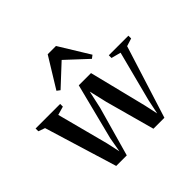

<svg xmlns="http://www.w3.org/2000/svg" viewBox="-197 -982 1182 1182"><g transform="rotate(-45 394.0 -391.0)"><path d="M-10.5 -488.5V-512.5H203.5V-489L147.5 -473L236 -136L255 -48.5L272 -144.5L365.5 -512.5H472L565.5 -136.5L584.5 -48.5L604.5 -144.5L689.5 -472.5L627 -489V-512.5H797.5V-488.5L746.5 -472.5L597 1.5H501.5L413 -321.5L386 -437.5L360.5 -321.5L269.5 1.5H177.5L32.5 -473ZM265 -570.5 244.5 -586 365.5 -783H437.5L558.5 -586L538 -570.5L401.5 -697.5Z"/></g></svg>

Font: Merriweather 120pt Medium
Style: Regular
Weight: 500
Version: Version 2.100